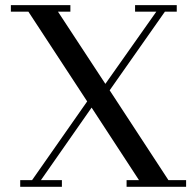

<svg xmlns="http://www.w3.org/2000/svg" viewBox="-20 -722 759 742"><path d="M22 -676.8V-702.1H252V-676.8H204.1L387.2 -397.9L584 -676.8H502V-702.1H663.1V-676.8H617.2L403.8 -373L630.9 -25.9H699.2V0H469.2V-25.9H517.1L334 -306.2L138.2 -25.9H219.2V0H58.1V-25.9H104L316.9 -330.1L89.8 -676.8Z"/></svg>

Font: Dehuti Alt
Style: Bold
Weight: 700
Version: Version 1.2